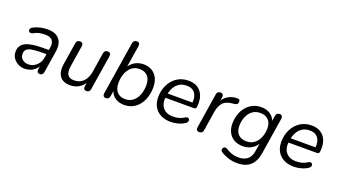

<svg xmlns="http://www.w3.org/2000/svg" viewBox="-69 -1339 3814 2155"><g transform="rotate(20 1838.0 -261.5)"><path d="M199.4 8.9Q157 8.9 120.5 -10Q84.1 -28.9 61.8 -61.8Q39.6 -94.8 39.6 -137.3Q39.6 -213.8 105.3 -247.9Q171 -282 314.6 -282H395.1L386.8 -228.6H325.9Q248.9 -228.6 204.3 -220.7Q159.8 -212.9 140.8 -193.9Q121.8 -174.9 121.8 -142.1Q121.8 -98.1 151.2 -74.9Q180.5 -51.6 219.3 -51.6Q255.5 -51.6 287.1 -68Q318.7 -84.4 340.9 -115.5Q363.1 -146.6 369.7 -190.1L389.3 -311.7Q398.8 -369.8 374.2 -400.1Q349.6 -430.4 286.2 -430.4Q249.5 -430.4 216.1 -423.2Q182.7 -415.9 150.2 -396.6Q137.1 -389.7 126 -391.1Q115 -392.5 107.9 -399.5Q100.8 -406.6 99.8 -416.6Q98.8 -426.6 104.8 -436.9Q110.9 -447.2 126 -455Q164.3 -476.2 208.5 -485.7Q252.6 -495.3 294.8 -495.3Q363.2 -495.3 403.6 -469.7Q444.1 -444.2 459.1 -398.2Q474 -352.1 464 -290.3L423.2 -33.3Q417.4 6.9 379 6.9Q361.1 6.9 352.6 -5Q344.1 -16.9 347 -38.7L359.7 -119.8L368.3 -110.4Q354.8 -69.8 328.2 -43.2Q301.7 -16.7 268 -3.9Q234.4 8.9 199.4 8.9Z M740.5 8.9Q688.5 8.9 652.1 -12.8Q615.6 -34.5 600.4 -79.2Q585.1 -123.9 595.6 -192.8L637.3 -454.9Q643.1 -493.3 681.9 -493.3Q701.8 -493.3 711.3 -481.4Q720.7 -469.5 717.3 -447.6L677.1 -192.7Q666.4 -125 688.2 -91.6Q710 -58.3 764.6 -58.3Q834.9 -58.3 877.3 -103.2Q919.7 -148.2 931.3 -223.3L967.5 -454.9Q973.3 -493.3 1012.2 -493.3Q1032.5 -493.3 1041.7 -481.7Q1051 -470.1 1047.6 -448.7L981.7 -31.9Q975.8 6.9 937.5 6.9Q918.6 6.9 909.6 -4Q900.7 -15 903.6 -36.9L916.8 -124.2L925.9 -111.5Q901.5 -53.9 853.1 -22.5Q804.8 8.9 740.5 8.9Z M1386.2 8.9Q1327.6 8.9 1281.7 -20.4Q1235.8 -49.8 1218.8 -110.3L1227.3 -122L1213.5 -33.8Q1207.7 6.9 1168.9 6.9Q1149.9 6.9 1140.7 -5.7Q1131.5 -18.3 1135 -40.6L1234.8 -671.2Q1241.6 -711.9 1281.4 -711.9Q1300.3 -711.9 1309.3 -699.6Q1318.3 -687.2 1314.8 -664.4L1270 -383.2H1258.9Q1285.4 -435.5 1332.5 -465.4Q1379.7 -495.3 1442.4 -495.3Q1527.5 -495.3 1578.8 -439.3Q1630.1 -383.3 1630.1 -286.9Q1630.1 -206.6 1601.6 -139.4Q1573.2 -72.1 1518.7 -31.6Q1464.3 8.9 1386.2 8.9ZM1376.5 -56.4Q1432 -56.4 1470.1 -87.1Q1508.3 -117.9 1528.2 -169.8Q1548.1 -221.7 1548.1 -284.1Q1548.1 -355.8 1513.2 -392.9Q1478.4 -430 1416.7 -430Q1361.6 -430 1323.3 -399.2Q1284.9 -368.4 1265 -317Q1245.1 -265.7 1245.1 -202.2Q1245.1 -131 1279.9 -93.7Q1314.8 -56.4 1376.5 -56.4Z M1943.9 8.9Q1874.7 8.9 1823.9 -17.2Q1773.1 -43.4 1745.8 -91.6Q1718.4 -139.7 1718.4 -205.6Q1718.4 -285 1750 -350.5Q1781.6 -416.1 1839.9 -455.7Q1898.3 -495.3 1977.8 -495.3Q2035.1 -495.3 2073.7 -475.1Q2112.3 -454.9 2135 -420.7Q2157.7 -386.5 2164.9 -343.1Q2172.1 -299.7 2166.6 -254.3Q2164.6 -237 2157.7 -231.3Q2150.8 -225.5 2136.4 -225.5H1780.8L1788.7 -279H2117.4L2099.4 -265.6Q2106.4 -313 2096.1 -351.1Q2085.8 -389.3 2057 -412.2Q2028.3 -435.2 1976.8 -435.2Q1922.7 -435.2 1886.6 -410.7Q1850.6 -386.2 1830.4 -348.3Q1810.2 -310.5 1803.1 -269.2L1799.2 -245.1Q1785.1 -159.9 1825 -108.1Q1865 -56.4 1948 -56.4Q1984.4 -56.4 2018 -65Q2051.6 -73.6 2081.8 -93.9Q2095.5 -102.8 2106 -102.4Q2116.6 -101.9 2123.2 -95.6Q2129.9 -89.3 2131.6 -79.8Q2133.3 -70.2 2128.7 -59.4Q2124 -48.7 2112.3 -40.3Q2078.3 -16.2 2032.2 -3.7Q1986 8.9 1943.9 8.9Z M2283.4 6.9Q2264 6.9 2255.3 -5.2Q2246.5 -17.3 2250 -39.7L2315.3 -454Q2321.1 -493.3 2360.9 -493.3Q2379.3 -493.3 2388.3 -481.4Q2397.3 -469.5 2393.9 -447.1L2381.7 -370.5H2371.2Q2391.7 -430 2441.2 -462.2Q2490.6 -494.5 2552.6 -496.3Q2574.7 -497.3 2582.6 -490.7Q2590.5 -484.2 2590.5 -468.1Q2590.5 -447.3 2580.8 -437.6Q2571.1 -427.9 2548.7 -425.5L2528.7 -423.5Q2449 -416.5 2413.9 -375.9Q2378.8 -335.2 2367.7 -267.8L2330.4 -32.4Q2324.6 6.9 2283.4 6.9Z M2806 188.9Q2747.6 188.9 2697.3 173.1Q2647 157.2 2607 131Q2595.8 124.2 2592.5 114.2Q2589.1 104.2 2591.9 94.4Q2594.6 84.7 2601.7 77.6Q2608.8 70.6 2619.3 69.1Q2629.8 67.7 2641.9 75Q2677.1 97.9 2714.1 110.7Q2751.2 123.6 2796.5 123.6Q2860.8 123.6 2901 91.6Q2941.1 59.6 2952.2 -8.9L2970.8 -124.1L2978.8 -123.1Q2954.3 -70.9 2906.5 -41.2Q2858.6 -11.5 2795.8 -11.5Q2737.8 -11.5 2694.4 -35.7Q2650.9 -60 2626.7 -105Q2602.4 -149.9 2602.4 -210.3Q2602.4 -266.3 2618.9 -317.8Q2635.3 -369.2 2667 -409Q2698.7 -448.8 2744.2 -472Q2789.7 -495.3 2848.2 -495.3Q2908.4 -495.3 2954.2 -465.9Q3000.1 -436.5 3017.1 -376.1L3007.3 -362.9L3021.4 -454Q3027.3 -493.3 3067.5 -493.3Q3086.4 -493.3 3094.7 -480.9Q3103 -468.5 3099.6 -445.7L3031.3 -13.3Q3015.3 87.5 2959.3 138.2Q2903.4 188.9 2806 188.9ZM2817.3 -76.8Q2873.8 -76.8 2912.4 -107.1Q2951 -137.3 2970.9 -187Q2990.8 -236.6 2990.8 -294.1Q2990.8 -358.3 2956 -394.1Q2921.1 -430 2857.5 -430Q2802 -430 2763.1 -399.7Q2724.3 -369.4 2704.3 -320.3Q2684.4 -271.1 2684.4 -213.6Q2684.4 -148.4 2719.3 -112.6Q2754.1 -76.8 2817.3 -76.8Z M3413.9 8.9Q3344.7 8.9 3293.9 -17.2Q3243.1 -43.4 3215.8 -91.6Q3188.4 -139.7 3188.4 -205.6Q3188.4 -285 3220 -350.5Q3251.6 -416.1 3309.9 -455.7Q3368.3 -495.3 3447.8 -495.3Q3505.1 -495.3 3543.7 -475.1Q3582.3 -454.9 3605 -420.7Q3627.7 -386.5 3634.9 -343.1Q3642.1 -299.7 3636.6 -254.3Q3634.6 -237 3627.7 -231.3Q3620.8 -225.5 3606.4 -225.5H3250.8L3258.7 -279H3587.4L3569.4 -265.6Q3576.4 -313 3566.1 -351.1Q3555.8 -389.3 3527 -412.2Q3498.3 -435.2 3446.8 -435.2Q3392.7 -435.2 3356.6 -410.7Q3320.6 -386.2 3300.4 -348.3Q3280.2 -310.5 3273.1 -269.2L3269.2 -245.1Q3255.1 -159.9 3295 -108.1Q3335 -56.4 3418 -56.4Q3454.4 -56.4 3488 -65Q3521.6 -73.6 3551.8 -93.9Q3565.5 -102.8 3576 -102.4Q3586.6 -101.9 3593.2 -95.6Q3599.9 -89.3 3601.6 -79.8Q3603.3 -70.2 3598.7 -59.4Q3594 -48.7 3582.3 -40.3Q3548.3 -16.2 3502.2 -3.7Q3456 8.9 3413.9 8.9Z"/></g></svg>

Font: Nunito Variable Extra Light
Style: Italic
Weight: 200
Italic angle: -9°
Designer: Vernon Adams
Foundry: Vernon Adams
Version: Version 3.602